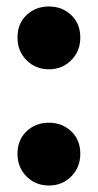

<svg xmlns="http://www.w3.org/2000/svg" viewBox="-20 -565 302 593"><path d="M34 -449Q34 -492 62 -518.5Q90 -545 131 -545Q172 -545 200 -518.5Q228 -492 228 -449Q228 -407 200 -379Q172 -351 131 -351Q90 -351 62 -379Q34 -407 34 -449ZM34 -90Q34 -133 62 -159.5Q90 -186 131 -186Q172 -186 200 -159.5Q228 -133 228 -90Q228 -48 200 -20Q172 8 131 8Q90 8 62 -20Q34 -48 34 -90Z"/></svg>

Font: APTA Sans Regular
Style: Bold Italic
Weight: 700
Version: Version 7.200